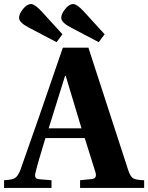

<svg xmlns="http://www.w3.org/2000/svg" viewBox="-48 -927 731 947"><path d="M46 -839Q46 -858 65.5 -882.5Q85 -907 105 -907Q123 -907 155 -873L260 -758L231 -719L94 -791Q46 -816 46 -839ZM254 -839Q254 -858 273.5 -882.5Q293 -907 313 -907Q331 -907 363 -873L468 -758L439 -719L302 -791Q254 -816 254 -839ZM-28 0V-38Q13 -40 27 -49.5Q41 -59 53 -90Q56 -99 146 -355L262 -692H388L585 -86Q595 -56 609 -47.5Q623 -39 663 -38V0H347V-38L405 -44Q433 -47 422 -80L370 -246H176Q136 -115 128 -79Q123 -63 126.5 -53.5Q130 -44 146 -43L206 -38V0ZM192 -294H354L276 -553H273Z"/></svg>

Font: Heuristica
Style: Bold
Weight: 700
Version: Version 1.0.2